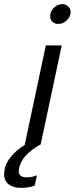

<svg xmlns="http://www.w3.org/2000/svg" viewBox="-90 -700 362 930"><path d="M252 -642Q252 -619 233.5 -601.5Q215 -584 192 -584Q175 -584 164 -594.5Q153 -605 153 -621Q153 -645 171 -662.5Q189 -680 212 -680Q229 -680 240.5 -669Q252 -658 252 -642ZM132 -480H209L107 0H105Q60 26 35 53.5Q10 81 3 112Q1 124 1 128Q1 144 10.5 151.5Q20 159 40 159Q66 159 89 149L78 199Q51 210 11 210Q-25 210 -47.5 193Q-70 176 -70 144Q-70 101 -40.5 63.5Q-11 26 33 0H30Z"/></svg>

Font: Prompt Light
Style: Italic
Weight: 300
Italic angle: -12°
Designer: Katatrad Team
Foundry: CadsonDemak
Version: Version 1.000